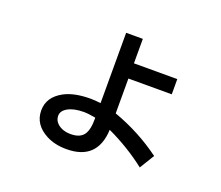

<svg xmlns="http://www.w3.org/2000/svg" viewBox="-120 -850 1239 1077"><g transform="rotate(20 499.5 -311.0)"><path d="M460.9 -674.8H560.5V-528.8H819.3V-438H560.5V-230Q715.8 -174.3 844.7 -79.1L791 8.8Q684.6 -74.2 560.5 -131.8Q551.8 53.2 368.2 53.2Q299.8 53.2 248 26.4Q162.1 -18.6 162.1 -103.5Q162.1 -183.1 243.2 -227.1Q302.7 -259.3 400.4 -259.3Q427.7 -259.3 460.9 -254.9ZM460.9 -168Q418 -176.3 390.6 -176.3Q331.1 -176.3 294.9 -155.8Q261.7 -136.7 261.7 -107.4Q261.7 -79.6 283.2 -60.5Q313.5 -34.2 362.3 -34.2Q423.8 -34.2 445.3 -74.2Q460.9 -102.5 460.9 -157.2Z"/></g></svg>

Font: UDEV Gothic 35
Style: Bold
Weight: 700
Version: v2.1.0; ttfautohint (v1.8.4.7-5d5b-dirty) -l 6 -r 45 -G 200 